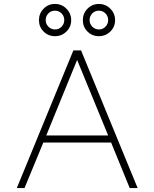

<svg xmlns="http://www.w3.org/2000/svg" viewBox="-20 -951 780 971"><path d="M351 -696H390L676 0H636L542 -230H199L104 0H65ZM214 -266H527L370 -648ZM340 -849Q340 -815 316 -791.5Q292 -768 258 -768Q224 -768 200.5 -791.5Q177 -815 177 -849Q177 -883 200.5 -907Q224 -931 258 -931Q292 -931 316 -907Q340 -883 340 -849ZM399 -849Q399 -883 422.5 -907Q446 -931 480 -931Q514 -931 538 -907Q562 -883 562 -849Q562 -815 538 -791.5Q514 -768 480 -768Q446 -768 422.5 -791.5Q399 -815 399 -849ZM305 -849Q305 -869 291.5 -883Q278 -897 258 -897Q238 -897 224.5 -883Q211 -869 211 -849Q211 -830 225 -816Q239 -802 258 -802Q278 -802 291.5 -816Q305 -830 305 -849ZM433 -849Q433 -830 447 -816Q461 -802 480 -802Q500 -802 513.5 -816Q527 -830 527 -849Q527 -869 513.5 -883Q500 -897 480 -897Q460 -897 446.5 -883Q433 -869 433 -849Z"/></svg>

Font: Major Mono Display
Style: Regular
Weight: 400
Designer: Emre Parlak
Foundry: Emre Parlak
Version: Version 2.000; ttfautohint (v1.8) -l 8 -r 50 -G 200 -x 14 -D